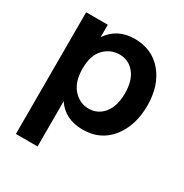

<svg xmlns="http://www.w3.org/2000/svg" viewBox="-187 -718 1070 1117"><g transform="rotate(30 348.0 -159.5)"><path d="M75.2 252.9V-564.5H220.7V-481.4Q282.2 -572.3 398.9 -572.3Q515.6 -572.3 585.4 -489.3Q655.3 -406.2 655.3 -271.5Q655.3 -136.7 585.9 -49.8Q516.6 37.1 397.9 37.1Q279.3 37.1 220.7 -50.8V252.9ZM264.2 -404.8Q220.7 -360.4 220.7 -271.5Q220.7 -182.6 263.2 -134.3Q305.7 -85.9 367.2 -85.9Q428.7 -85.9 467.8 -134.3Q506.8 -182.6 506.8 -268.6Q506.8 -354.5 467.8 -401.9Q428.7 -449.2 368.2 -449.2Q307.6 -449.2 264.2 -404.8Z"/></g></svg>

Font: GenEi M Gothic v2 Bold
Style: Regular
Weight: 700
Version: Version 2.0